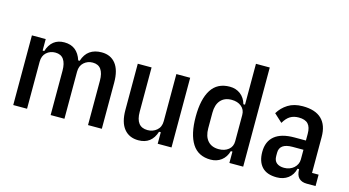

<svg xmlns="http://www.w3.org/2000/svg" viewBox="-82 -1056 2516 1384"><g transform="rotate(15 1176.5 -364.0)"><path d="M70 0V-520H173V-434H185Q216 -532 310 -532Q407 -532 439 -432H450Q466 -483 501 -507.5Q536 -532 589 -532Q656 -532 693.5 -484.5Q731 -437 731 -345V0H628V-331Q628 -386 607.5 -415Q587 -444 545 -444Q507 -444 479.5 -419.5Q452 -395 452 -351V0H349V-331Q349 -386 328.5 -415Q308 -444 266 -444Q227 -444 200 -419.5Q173 -395 173 -351V0Z M1148 -86H1135Q1104 12 1006 12Q937 12 898.5 -35.5Q860 -83 860 -175V-520H963V-189Q963 -76 1051 -76Q1091 -76 1119.5 -100.5Q1148 -125 1148 -169V-520H1251V0H1148Z M1683 -85H1671Q1658 -39 1624.5 -13.5Q1591 12 1545 12Q1452 12 1407 -58.5Q1362 -129 1362 -260Q1362 -391 1407 -461.5Q1452 -532 1545 -532Q1591 -532 1624.5 -506.5Q1658 -481 1671 -435H1683V-740H1786V0H1683ZM1582 -76Q1626 -76 1654.5 -99Q1683 -122 1683 -162V-358Q1683 -398 1654.5 -421Q1626 -444 1582 -444Q1529 -444 1500 -411Q1471 -378 1471 -318V-202Q1471 -142 1500 -109Q1529 -76 1582 -76Z M2260 0Q2222 0 2201 -21Q2180 -42 2180 -87H2168Q2157 -40 2122.5 -14Q2088 12 2038 12Q1964 12 1927.5 -27.5Q1891 -67 1891 -139Q1891 -217 1941 -258Q1991 -299 2088 -299H2174V-349Q2174 -399 2152 -422.5Q2130 -446 2082 -446Q2045 -446 2018.5 -430Q1992 -414 1970 -376L1909 -432Q1935 -476 1979.5 -504Q2024 -532 2089 -532Q2183 -532 2230 -486.5Q2277 -441 2277 -353V-85H2326V0ZM2072 -68Q2094 -68 2112.5 -75Q2131 -82 2144.5 -94Q2158 -106 2166 -122.5Q2174 -139 2174 -158V-230H2093Q1996 -230 1996 -160V-136Q1996 -101 2016.5 -84.5Q2037 -68 2072 -68Z"/></g></svg>

Font: IBM Plex Sans Condensed Medium
Style: Regular
Weight: 500
Width: 3
Designer: Mike Abbink, Paul van der Laan, Pieter van Rosmalen
Foundry: Bold Monday
Version: Version 1.3